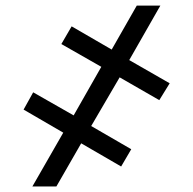

<svg xmlns="http://www.w3.org/2000/svg" viewBox="-20 -675 698 695"><path d="M413.1 -395 310.1 -218.8 455.1 -134.8 418.5 -72.3 273.9 -156.2 184.1 0H97.2L209 -194.8L65.4 -278.3L100.1 -340.8L246.6 -257.3L346.7 -433.1L202.1 -515.6L239.3 -579.6L384.3 -495.6L475.1 -654.8H560.5L447.8 -457.5L594.2 -373.5L556.6 -312.5Z"/></svg>

Font: Interop SemBd
Style: Regular
Weight: 600
Designer: Rasmus Andersson, Google, Jang Haemin
Foundry: jhaemin
Version: Version 1.007